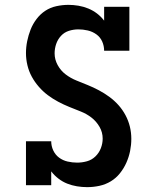

<svg xmlns="http://www.w3.org/2000/svg" viewBox="-20 -763 640 791"><path d="M339 8Q318 8 297 4.5Q276 1 257 -6.5Q238 -14 221 -27Q204 -40 191 -57V0H87V-181H191Q191 -161 199.5 -143Q208 -125 223.5 -113.5Q239 -102 258.5 -97.5Q278 -93 298 -93Q318 -93 338 -98.5Q358 -104 373 -118.5Q388 -133 395.5 -152.5Q403 -172 403 -192Q403 -218 390 -240.5Q377 -263 357 -278.5Q337 -294 313 -303.5Q289 -313 265.5 -322.5Q242 -332 219.5 -344Q197 -356 177 -371Q157 -386 140 -405.5Q123 -425 111 -447Q99 -469 93 -494Q87 -519 87 -544Q87 -569 92 -593.5Q97 -618 106 -641Q115 -664 130.5 -684.5Q146 -705 166.5 -718.5Q187 -732 212 -737.5Q237 -743 262 -743Q282 -743 303 -739.5Q324 -736 343.5 -728Q363 -720 379.5 -707.5Q396 -695 409 -678V-735H513V-554H409Q409 -574 401 -592Q393 -610 377 -621.5Q361 -633 341.5 -637.5Q322 -642 303 -642Q283 -642 264 -636Q245 -630 231.5 -615.5Q218 -601 211.5 -582Q205 -563 205 -543Q205 -518 217.5 -495Q230 -472 250.5 -456.5Q271 -441 294.5 -431.5Q318 -422 341.5 -412.5Q365 -403 387.5 -391Q410 -379 430.5 -364Q451 -349 468 -330Q485 -311 497 -288.5Q509 -266 515 -241.5Q521 -217 521 -191Q521 -166 516 -141Q511 -116 500.5 -92.5Q490 -69 474 -49Q458 -29 436.5 -16Q415 -3 390 2.5Q365 8 339 8Z"/></svg>

Font: Iosevka Slab Extended
Style: Bold
Weight: 700
Width: 7
Monospace: yes
Designer: Belleve Invis
Foundry: Belleve Invis
Version: Version 11.1.0; ttfautohint (v1.8.3)